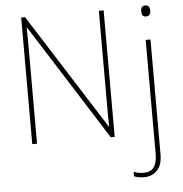

<svg xmlns="http://www.w3.org/2000/svg" viewBox="-62 -780 1028 1079"><g transform="rotate(-5 452.0 -240.5)"><path d="M562 0V-714H535V-211Q535 -176 535 -137Q535 -98 536 -61H534L119 -714H97V0H124V-502Q124 -542 124 -577Q124 -612 123 -655H125L540 0ZM772 -690Q772 -659 796 -659Q823 -659 823 -690Q823 -702 818 -711.5Q813 -721 796 -721Q772 -721 772 -690ZM709 240Q751 240 780.5 210.5Q810 181 810 120V-528H783V116Q783 215 709 215Q694 215 679.5 213Q665 211 651 204V230Q676 240 709 240Z"/></g></svg>

Font: Noto Sans Display Thin
Style: Regular
Weight: 250
Designer: Monotype Design Team
Foundry: Monotype Imaging Inc.
Version: Version 1.900